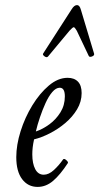

<svg xmlns="http://www.w3.org/2000/svg" viewBox="-20 -722 390 755"><path d="M128 13Q90 13 67 -17.5Q44 -48 44 -104Q44 -152 61 -206Q78 -260 107 -307.5Q136 -355 172 -385.5Q208 -416 246 -416Q272 -416 286.5 -401Q301 -386 301 -356Q301 -322 283 -292Q265 -262 236.5 -238Q208 -214 175.5 -197.5Q143 -181 114 -174Q110 -156 108.5 -142Q107 -128 107 -115Q107 -79 118.5 -57Q130 -35 152 -35Q172 -35 192 -53.5Q212 -72 228 -95Q232 -100 240.5 -92.5Q249 -85 247 -81Q217 -35 189 -11Q161 13 128 13ZM121 -205Q148 -214 174 -233Q200 -252 217.5 -280Q235 -308 235 -343Q235 -377 215 -377Q200 -377 185.5 -360Q171 -343 159 -316.5Q147 -290 137 -260.5Q127 -231 121 -205ZM169 -500Q164 -494 155 -500.5Q146 -507 150 -512L262 -686Q272 -702 283 -702Q293 -702 298 -684L350 -511Q352 -504 342 -500Q332 -496 329 -502L282 -601Q274 -615 270 -615Q266 -615 254 -602Z"/></svg>

Font: Junicode Two Beta Condensed
Style: Italic
Weight: 400
Width: 3
Italic angle: -9°
Version: Version 1.053; ttfautohint (v1.8.4)